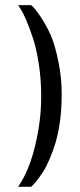

<svg xmlns="http://www.w3.org/2000/svg" viewBox="-20 -720 308 740"><path d="M171.4 -107.4Q157.7 -75.7 146.5 -58.6Q120.6 -18.6 100.1 0H49.8Q105.5 -80.1 128.9 -225.6Q138.7 -284.7 138.7 -347.2Q138.7 -348.6 138.7 -350.6Q138.7 -415 129.4 -474.6Q120.1 -534.2 106.9 -573.2Q79.1 -656.2 58.6 -686.5L49.8 -700.2H100.1Q114.7 -688.5 137.9 -653.3Q161.1 -618.2 176.8 -581.5Q192.4 -544.9 205.1 -482.4Q217.8 -419.9 217.8 -359.6Q217.8 -299.3 211.2 -252.2Q204.6 -205.1 194.3 -170.9Q184.1 -136.7 171.4 -107.4Z"/></svg>

Font: Pfennig
Style: Medium
Weight: 500
Version: Version 20120410 ; ttfautohint (v0.8)